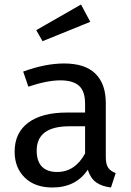

<svg xmlns="http://www.w3.org/2000/svg" viewBox="-20 -821 584 853"><path d="M494 -52 473 12Q432 7 407 -11Q382 -29 370 -67Q317 12 213 12Q135 12 90 -32Q45 -76 45 -147Q45 -231 105.5 -276Q166 -321 277 -321H358V-360Q358 -416 331 -440Q304 -464 248 -464Q190 -464 106 -436L83 -503Q181 -539 265 -539Q358 -539 404 -493.5Q450 -448 450 -364V-123Q450 -91 461 -75.5Q472 -60 494 -52ZM358 -139V-260H289Q143 -260 143 -152Q143 -105 166 -81Q189 -57 234 -57Q313 -57 358 -139ZM381 -724 169 -638 141 -687 340 -801Z"/></svg>

Font: Statis Sans
Style: Regular
Weight: 400
Designer: bBox Type GmbH
Foundry: bBox Type GmbH
Version: Version 1.000